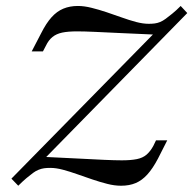

<svg xmlns="http://www.w3.org/2000/svg" viewBox="-20 -602 638 634"><path d="M40.3 11.3 17.7 -12.1 493.5 -496.8 506.5 -487.1Q433.1 -490.3 380.6 -492.7Q328.2 -495.2 292.7 -496.8Q257.3 -498.4 234.7 -498.4Q204.8 -498.4 185.5 -494.4Q166.1 -490.3 153.2 -479.8Q140.3 -469.4 131.5 -450.8L121.8 -432.3H84.7L116.1 -492.7Q132.3 -525 150 -544.8Q167.7 -564.5 189.1 -573.4Q210.5 -582.3 237.1 -582.3Q258.1 -582.3 282.3 -576.2Q306.5 -570.2 331.9 -561.7Q357.3 -553.2 381.9 -544.4Q406.5 -535.5 429.4 -529.4Q452.4 -523.4 471 -523.4Q482.3 -523.4 491.1 -524.6Q500 -525.8 508.9 -529.4Q517.7 -533.1 527 -539.9Q536.3 -546.8 548.8 -556.9Q561.3 -566.9 576.6 -582.3L598.4 -558.9L123.4 -74.2L110.5 -84.7Q183.1 -81.5 235.5 -78.6Q287.9 -75.8 323.8 -74.2Q359.7 -72.6 382.3 -72.6Q412.1 -72.6 431.9 -76.6Q451.6 -80.6 464.1 -91.5Q476.6 -102.4 486.3 -120.2L495.2 -138.7H532.3L501.6 -78.2Q484.7 -46 466.9 -26.2Q449.2 -6.5 428.2 2.4Q407.3 11.3 379.8 11.3Q358.1 11.3 334.3 5.2Q310.5 -0.8 285.5 -9.3Q260.5 -17.7 235.5 -26.6Q210.5 -35.5 187.9 -41.5Q165.3 -47.6 146 -47.6Q134.7 -47.6 125.8 -46.4Q116.9 -45.2 107.7 -41.5Q98.4 -37.9 89.1 -31Q79.8 -24.2 67.7 -14.1Q55.6 -4 40.3 11.3Z"/></svg>

Font: Playfair 9pt
Style: Italic
Weight: 400
Italic angle: -15.6°
Designer: Claus Eggers Sørensen
Foundry: Claus Eggers Sørensen
Version: Version 2.001;gftools[0.9.30]